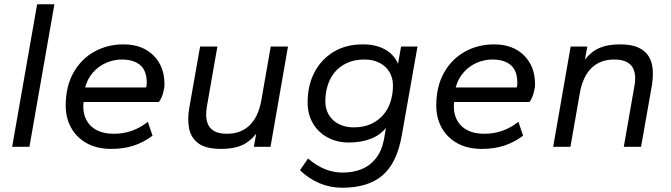

<svg xmlns="http://www.w3.org/2000/svg" viewBox="-20 -688 3146 900"><path d="M37 0 154 -668H235L118 0Z M502 10Q434 10 386 -17Q338 -44 313 -90Q288 -136 288 -193Q288 -283 324.5 -347.5Q361 -412 422.5 -446Q484 -480 559 -480Q647 -480 699 -428.5Q751 -377 751 -293Q751 -276 744.5 -252Q738 -228 725 -210H372Q368 -180 374.5 -153.5Q381 -127 398 -106Q415 -85 444 -73Q473 -61 514 -61Q558 -61 598 -75Q638 -89 673 -117L695 -52Q654 -21 607 -5.5Q560 10 502 10ZM379 -278H665Q668 -287 668 -300Q668 -356 637.5 -382.5Q607 -409 551 -409Q513 -409 477.5 -393.5Q442 -378 416 -348.5Q390 -319 379 -278Z M1017 10Q945 10 910 -16Q875 -42 866.5 -85.5Q858 -129 867 -181L918 -470H999L950 -190Q946 -168 946.5 -145.5Q947 -123 955.5 -104Q964 -85 985 -73Q1006 -61 1044 -61Q1109 -61 1150 -100.5Q1191 -140 1205 -218L1249 -470H1330L1248 0H1170L1181 -61Q1151 -23 1112.5 -6.5Q1074 10 1017 10Z M1584 192Q1528 192 1478 171Q1428 150 1386 110L1424 55Q1462 88 1502.5 104.5Q1543 121 1586 121Q1634 121 1673.5 105.5Q1713 90 1741 55.5Q1769 21 1780 -35L1789 -88Q1760 -53 1715.5 -36.5Q1671 -20 1616 -20Q1560 -20 1516 -43.5Q1472 -67 1447 -109.5Q1422 -152 1422 -208Q1422 -287 1453.5 -348Q1485 -409 1543 -444.5Q1601 -480 1681 -480Q1741 -480 1783.5 -457Q1826 -434 1846 -389L1860 -470H1937L1863 -51Q1840 77 1772.5 134.5Q1705 192 1584 192ZM1638 -91Q1685 -91 1719.5 -107Q1754 -123 1777 -150Q1800 -177 1811 -212.5Q1822 -248 1822 -287Q1822 -323 1805.5 -350.5Q1789 -378 1759 -393.5Q1729 -409 1689 -409Q1642 -409 1607 -393Q1572 -377 1549.5 -350Q1527 -323 1516 -287.5Q1505 -252 1505 -213Q1505 -177 1521.5 -149.5Q1538 -122 1568 -106.5Q1598 -91 1638 -91Z M2239 10Q2171 10 2123 -17Q2075 -44 2050 -90Q2025 -136 2025 -193Q2025 -283 2061.5 -347.5Q2098 -412 2159.5 -446Q2221 -480 2296 -480Q2384 -480 2436 -428.5Q2488 -377 2488 -293Q2488 -276 2481.5 -252Q2475 -228 2462 -210H2109Q2105 -180 2111.5 -153.5Q2118 -127 2135 -106Q2152 -85 2181 -73Q2210 -61 2251 -61Q2295 -61 2335 -75Q2375 -89 2410 -117L2432 -52Q2391 -21 2344 -5.5Q2297 10 2239 10ZM2116 -278H2402Q2405 -287 2405 -300Q2405 -356 2374.5 -382.5Q2344 -409 2288 -409Q2250 -409 2214.5 -393.5Q2179 -378 2153 -348.5Q2127 -319 2116 -278Z M2573 0 2655 -470H2733L2722 -409Q2752 -447 2790.5 -463.5Q2829 -480 2886 -480Q2940 -480 2972.5 -465Q3005 -450 3021 -423.5Q3037 -397 3039.5 -362.5Q3042 -328 3036 -289L2985 0H2904L2953 -280Q2958 -302 2957.5 -324.5Q2957 -347 2948.5 -366Q2940 -385 2918.5 -397Q2897 -409 2859 -409Q2794 -409 2753 -369.5Q2712 -330 2698 -252L2654 0Z"/></svg>

Font: Gantari
Style: Italic
Weight: 400
Italic angle: -10°
Designer: Anugrah Pasau
Foundry: Lafontype
Version: Version 1.000; ttfautohint (v1.8.3)